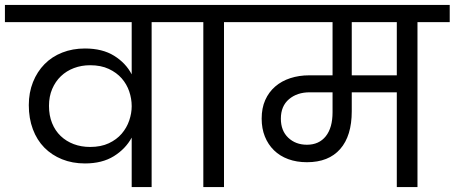

<svg xmlns="http://www.w3.org/2000/svg" viewBox="-47 -760 1847 780"><path d="M319 -163Q363 -163 395 -178Q427 -193 447.5 -217Q468 -241 478 -270.5Q488 -300 488 -328V-329Q488 -359 478 -388.5Q468 -418 447.5 -441.5Q427 -465 395 -480Q363 -495 319 -495Q284 -495 253.5 -483.5Q223 -472 200.5 -450.5Q178 -429 165 -398.5Q152 -368 152 -330Q152 -291 164.5 -260Q177 -229 199.5 -207.5Q222 -186 252.5 -174.5Q283 -163 319 -163ZM569 -670V0H488V-201Q463 -155 415.5 -125.5Q368 -96 298 -96Q247 -96 205 -113Q163 -130 133 -160.5Q103 -191 86.5 -235Q70 -279 70 -333Q70 -384 87 -426.5Q104 -469 134 -499.5Q164 -530 206 -546.5Q248 -563 298 -563Q369 -563 416.5 -533.5Q464 -504 488 -458V-670H-27V-740H701V-670Z M779 -670H647V-740H994V-670H863V0H779Z M1200 -172Q1249 -172 1276.5 -206.5Q1304 -241 1304 -304V-385H1211Q1160 -385 1127 -357Q1094 -329 1094 -278Q1094 -229 1124 -200.5Q1154 -172 1200 -172ZM1565 -670H1382V-454H1565ZM941 -740H1780V-670H1649V0H1565V-385H1382V-308Q1382 -208 1335 -154.5Q1288 -101 1200 -101Q1158 -101 1124 -113.5Q1090 -126 1066 -149.5Q1042 -173 1029 -205.5Q1016 -238 1016 -278Q1016 -321 1030.5 -353.5Q1045 -386 1071 -408.5Q1097 -431 1132.5 -442.5Q1168 -454 1209 -454H1304V-670H941Z"/></svg>

Font: Poppins
Style: Regular
Weight: 400
Designer: Ninad Kale (Devanagari), Jonny Pinhorn (Latin)
Foundry: Indian Type Foundry
Version: Version 3.002 2017